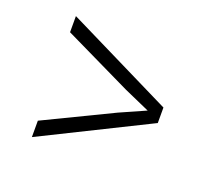

<svg xmlns="http://www.w3.org/2000/svg" viewBox="-87 -638 774 693"><g transform="rotate(20 300.0 -291.5)"><path d="M95.2 -122.1 356 -248 455.1 -292 356 -335.9 95.2 -461.9V-523.9L504.9 -321.8V-262.2L95.2 -59.1Z"/></g></svg>

Font: Kreadon Light
Style: Regular
Weight: 300
Designer: kohakuno
Foundry: StudioGnu
Version: Version 1.000;Glyphs 3.1.2 (3151)